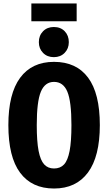

<svg xmlns="http://www.w3.org/2000/svg" viewBox="-20 -1065 621 1102"><path d="M553 -347Q553 -167 485 -75Q417 17 290 17Q163 17 95.5 -73.5Q28 -164 28 -347Q28 -527 95.5 -618.5Q163 -710 290 -710Q418 -710 485.5 -619.5Q553 -529 553 -347ZM191 -347Q191 -253 201.5 -199Q212 -145 233.5 -121.5Q255 -98 290 -98Q326 -98 347.5 -121Q369 -144 379.5 -198.5Q390 -253 390 -347Q390 -483 366.5 -539Q343 -595 290 -595Q238 -595 214.5 -538.5Q191 -482 191 -347ZM375 -823Q375 -786 351 -761.5Q327 -737 289 -737Q251 -737 227 -761.5Q203 -786 203 -823Q203 -861 227 -885.5Q251 -910 289 -910Q328 -910 351.5 -885.5Q375 -861 375 -823ZM420 -943H160V-1045H420Z"/></svg>

Font: Fira Sans Extra Condensed
Style: Bold
Weight: 700
Width: 1
Designer: Carrois Corporate & Edenspiekermann AG
Foundry: Carrois Corporate GbR & Edenspiekermann AG
Version: Version 4.203